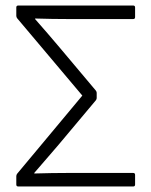

<svg xmlns="http://www.w3.org/2000/svg" viewBox="-20 -675 545 695"><path d="M46 0Q39 0 39 -7V-37Q39 -42 42 -46L278 -329L42 -609Q39 -613 39 -618V-648Q39 -655 46 -655H462Q469 -655 469 -648V-613Q469 -606 462 -606H232Q201 -606 169.5 -606.5Q138 -607 107 -608V-606Q130 -580 151.5 -555Q173 -530 195 -504L327 -347Q330 -343 330 -339V-320Q330 -316 327 -312L192 -151Q170 -126 148.5 -100.5Q127 -75 104 -49V-47Q136 -48 168 -48.5Q200 -49 232 -49H462Q469 -49 469 -42V-7Q469 0 462 0Z"/></svg>

Font: Sofia Sans Light
Style: Regular
Weight: 300
Designer: Botio Nikoltchev, Ani Petrova
Foundry: lettersoup
Version: Version 4.100; ttfautohint (v1.8.3)